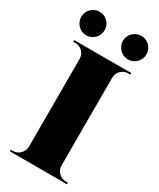

<svg xmlns="http://www.w3.org/2000/svg" viewBox="-225 -974 868 1046"><g transform="rotate(30 209.0 -451.5)"><path d="M126.5 -777Q105 -755 74.5 -755Q44 -755 22.5 -777Q1 -799 1 -829.5Q1 -860 22.5 -881.5Q44 -903 74.5 -903Q105 -903 126.5 -881.5Q148 -860 148 -829.5Q148 -799 126.5 -777ZM389.5 -777Q368 -755 337.5 -755Q307 -755 285 -777Q263 -799 263 -829.5Q263 -860 285 -881.5Q307 -903 337.5 -903Q368 -903 389.5 -881.5Q411 -860 411 -829.5Q411 -799 389.5 -777ZM44 -10Q70 -10 88.5 -28.5Q107 -47 108 -73V-628Q107 -654 88.5 -672Q70 -690 44 -690H31V-700H390V-690H377Q351 -690 332.5 -672Q314 -654 313 -628V-73Q313 -47 332 -28.5Q351 -10 377 -10H390V0H31V-10Z"/></g></svg>

Font: Cinzel Decorative Black
Style: Regular
Weight: 900
Designer: Natanael Gama
Version: Version 1.002;PS 001.002;hotconv 1.0.56;makeotf.lib2.0.21325